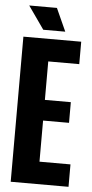

<svg xmlns="http://www.w3.org/2000/svg" viewBox="-56 -836 416 870"><g transform="rotate(5 152.0 -401.5)"><path d="M27 0V-660H290V-558H149V-383H267V-289H149V-102H290V0ZM114 -699 41 -803H167L214 -699Z"/></g></svg>

Font: Bricolage Grotesque 48pt Condensed SemiBold
Style: Regular
Weight: 600
Width: 3
Designer: Mathieu Triay
Foundry: Atelier Triay
Version: Version 1.000; ttfautohint (v1.8.4.7-5d5b);gftools[0.9.32]